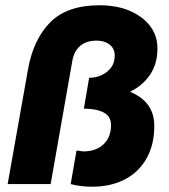

<svg xmlns="http://www.w3.org/2000/svg" viewBox="-20 -698 641 728"><path d="M328 10Q310 10 288 7.5Q266 5 248 0L270 -127Q277 -127 284 -125.5Q291 -124 297 -124Q344 -124 372.5 -151Q401 -178 401 -223Q401 -257 373 -271.5Q345 -286 298 -286L318 -403Q343 -403 365 -413Q387 -423 401 -441.5Q415 -460 415 -487Q415 -514 395.5 -529Q376 -544 347 -544Q307 -544 283.5 -523.5Q260 -503 254 -466L172 0H9L86 -434Q106 -548 170 -613Q234 -678 357 -678Q423 -678 472 -657Q521 -636 549 -599.5Q577 -563 577 -514Q577 -457 549.5 -415.5Q522 -374 473 -350Q519 -331 542 -299Q565 -267 565 -220Q565 -149 535.5 -97Q506 -45 453 -17.5Q400 10 328 10Z"/></svg>

Font: Gantari ExtraBold
Style: Italic
Weight: 800
Italic angle: -10°
Designer: Anugrah Pasau
Foundry: Lafontype
Version: Version 1.000